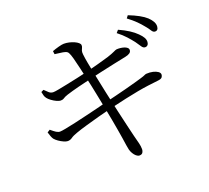

<svg xmlns="http://www.w3.org/2000/svg" viewBox="-137 -956 1275 1173"><g transform="rotate(-20 500.0 -369.0)"><path d="M835.6 -563.9Q824.2 -564.7 814.8 -579.4Q805.5 -594.1 792.2 -612.7Q776.8 -632.9 755.6 -656.5Q734.4 -680.2 702.9 -704.5L717.3 -721.2Q754.9 -704.3 782.6 -686.5Q810.2 -668.7 828.1 -650.4Q846.3 -632.7 854.1 -618.4Q862 -604.1 861.2 -589.3Q860.4 -577 853.5 -570.1Q846.7 -563.1 835.6 -563.9ZM578.9 45.8Q568.8 45.8 558.3 37Q547.8 28.2 540.3 15.2Q532.7 2.1 529.3 -11Q527.3 -19.7 523.8 -40.9Q520.3 -62.2 516.4 -90.4Q512.4 -118.5 507.2 -146.3Q502.5 -175.8 495 -215.1Q487.5 -254.5 479.2 -297.6Q470.8 -340.7 462.5 -381.7Q454.2 -422.7 447.2 -456.5Q440.2 -490.2 435.2 -509.8Q427.3 -544.2 419 -580.9Q410.7 -617.7 402.7 -647.2Q394.7 -676.7 387.9 -688.5Q382.7 -699 368.7 -703.1Q354.7 -707.2 337.4 -708.8Q320.1 -710.4 302.1 -713.5L299.5 -734.2Q318.4 -741.5 341.7 -747.8Q365 -754.1 376.8 -754.1Q393.4 -754.1 410.7 -750.2Q427.9 -746.2 442.7 -739.6Q457.5 -733 466.7 -725Q475.9 -717.1 476.3 -709.2Q476.9 -700 473.2 -692.9Q469.6 -685.9 466.6 -676.9Q463.6 -667.8 465.4 -652.3Q468.9 -622.5 474.2 -595.1Q479.6 -567.7 488.8 -520.9Q502.2 -452.9 517 -385.7Q531.8 -318.4 545.2 -258.3Q558.6 -198.2 569.8 -151.8Q581.1 -105.3 587.1 -79.2Q595.6 -46 600.9 -25.6Q606.2 -5.1 606.2 15.4Q606.2 26 600.2 35.8Q594.2 45.6 578.9 45.8ZM197.4 -186.7Q187 -186.7 171.3 -193.7Q155.7 -200.6 141 -210.9Q126.3 -221.2 118 -231.4Q112.5 -239.1 108 -250.7Q103.5 -262.3 98.8 -278.6L116.5 -289.9Q135.8 -273.1 148.6 -265.2Q161.4 -257.4 172.6 -257.4Q182.6 -257.4 209.9 -262.6Q237.2 -267.8 274.8 -276.2Q312.4 -284.6 353.9 -294.6Q395.3 -304.7 433.4 -313.8Q471.6 -322.9 498.9 -330.6Q528 -337.4 564.6 -346.5Q601.2 -355.6 637.7 -365Q674.3 -374.4 703.2 -382.6Q732.1 -390.8 746.4 -395.1Q767.3 -401.3 774.2 -404.9Q781 -408.6 788 -409.3Q810.7 -410.9 830.3 -406.4Q849.8 -401.8 861.9 -393.2Q874 -384.7 874 -373.6Q874 -364.3 867.9 -356.1Q861.7 -348 842.3 -345.8Q806.1 -341.8 773.2 -337.5Q740.4 -333.2 703.7 -326.4Q667 -319.5 619.9 -309.4Q572.7 -299.3 507.7 -283.7Q471.7 -275.3 426.8 -262.9Q382 -250.5 339.2 -238.4Q296.4 -226.2 266.6 -215.4Q239.1 -205.8 226.3 -196.3Q213.4 -186.9 197.4 -186.7ZM241.1 -434.2Q231.4 -434.2 215.6 -441.4Q199.7 -448.7 185 -459.5Q170.4 -470.3 163.3 -479.6Q156.1 -488.8 153.2 -498.5Q150.3 -508.3 147.3 -523.7L164 -531.8Q176.9 -519.5 188.5 -508.6Q200.1 -497.8 216.8 -497.8Q226.4 -497.8 252.1 -502.6Q277.9 -507.5 312.3 -514.6Q346.7 -521.7 383.6 -529.7Q420.4 -537.8 451.1 -545.2Q492.2 -555.8 530.3 -565.9Q568.5 -576 601.3 -586.1Q633 -596.6 647.3 -603.7Q661.5 -610.9 668.3 -611.7Q679.2 -612.5 692.2 -611.2Q705.2 -609.8 716.5 -606.2Q727.8 -602.5 735.3 -596.2Q742.7 -590 742.7 -581.1Q742.7 -568.8 732.3 -561.4Q721.9 -554 703.5 -550.4Q671.2 -544.2 625.7 -534.2Q580.2 -524.2 536.2 -514.7Q492.2 -505.2 464.1 -498.2Q417.4 -487.4 372.3 -476.1Q327.3 -464.7 293.3 -453.9Q272.7 -447.1 263.8 -440.6Q255 -434.2 241.1 -434.2ZM925.5 -633.4Q914.3 -634.2 905.3 -649.1Q896.4 -664 880.1 -683Q864.1 -703.2 844 -723.1Q823.9 -743.1 791.4 -767.6L803.9 -784.1Q841.8 -769.4 870.3 -753.7Q898.8 -738 916.1 -722Q934.3 -704.2 942.2 -689.1Q950.1 -674 949.3 -658.4Q948.5 -645.9 942.5 -639.3Q936.4 -632.6 925.5 -633.4Z"/></g></svg>

Font: Noto Serif SC ExtraLight
Style: Regular
Weight: 200
Designer: Ryoko NISHIZUKA 西塚涼子 (kana & ideographs); Frank Grießhammer (Latin, Greek & Cyrillic); Wenlong ZHANG 张文龙 (bopomofo); San
Foundry: Adobe
Version: Version 2.002-H1;hotconv 1.1.0;makeotfexe 2.6.0